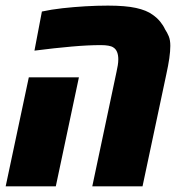

<svg xmlns="http://www.w3.org/2000/svg" viewBox="-26 -661 642 681"><path d="M301.3 0 387.2 -405.8Q390.1 -418.5 391.8 -429.4Q393.6 -440.4 393.6 -450.7Q393.6 -465.8 389.2 -476.6Q384.8 -487.3 376 -492.7Q369.6 -497.1 358.4 -499Q347.2 -501 331.5 -501Q286.1 -501 227.5 -495.8Q168.9 -490.7 96.2 -481.4L122.6 -620.1Q155.8 -627.4 195.3 -631.8Q234.9 -636.2 276.6 -638.7Q318.4 -641.1 356.9 -641.1Q418.9 -641.1 456.5 -632.8Q494.1 -624.5 515.1 -608.9Q531.2 -597.7 542.2 -584.2Q553.2 -570.8 559.6 -556.6Q566.9 -545.9 572.5 -532.5Q578.1 -519 578.1 -498.5Q578.1 -479.5 574.5 -454.1Q570.8 -428.7 564 -397.9L479.5 0ZM-5.9 0 76.2 -386.7H253.9L171.9 0Z"/></svg>

Font: Open Sans SemiCondensed ExtraBold
Style: Italic
Weight: 800
Width: 4
Italic angle: -12°
Designer: Monotype Design Team
Foundry: Monotype Imaging Inc.
Version: Version 3.003